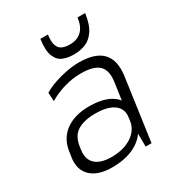

<svg xmlns="http://www.w3.org/2000/svg" viewBox="-180 -866 913 988"><g transform="rotate(-30 276.5 -372.0)"><path d="M399 -173 427 -369Q436 -434 405.5 -463.5Q375 -493 299 -493Q250 -493 201 -479Q152 -465 108 -439L105 -490Q133 -507 169 -519.5Q205 -532 244 -539.5Q283 -547 318 -547Q415 -547 457 -502.5Q499 -458 487 -369L435 0H400ZM199 7Q116 7 74 -32.5Q32 -72 42 -142L47 -175Q57 -246 110.5 -285.5Q164 -325 251 -325Q343 -325 391.5 -287.5Q440 -250 430 -180L425 -145Q415 -74 354.5 -33.5Q294 7 199 7ZM222 -41Q295 -41 342.5 -72.5Q390 -104 397 -156L399 -172Q407 -222 370 -249.5Q333 -277 260 -277Q193 -277 153.5 -252.5Q114 -228 106 -167L104 -153Q96 -98 127 -69.5Q158 -41 222 -41ZM314 -595Q282 -595 254 -606.5Q226 -618 212.5 -652Q199 -686 208 -751H253Q247 -707 256 -685.5Q265 -664 283.5 -657Q302 -650 321 -650H328Q369 -650 395.5 -674.5Q422 -699 429 -751H474Q465 -686 441.5 -652.5Q418 -619 387 -607Q356 -595 324 -595Z"/></g></svg>

Font: Pathway Extreme 8pt Thin
Style: Italic
Weight: 100
Italic angle: -8°
Designer: Eduardo Rodriguez Tunni
Foundry: Eduardo Rodriguez Tunni
Version: Version 1.000